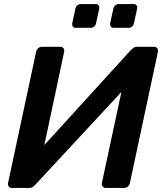

<svg xmlns="http://www.w3.org/2000/svg" viewBox="-20 -932 804 952"><path d="M40 0Q29 0 23.5 -7Q18 -14 20 -25L159 -675Q161 -686 169.5 -693Q178 -700 188 -700H279Q289 -700 294.5 -693Q300 -686 298 -675L200 -213L629 -684Q634 -689 641.5 -694.5Q649 -700 661 -700H744Q754 -700 759.5 -693Q765 -686 763 -675L624 -24Q622 -14 614 -7Q606 0 596 0H505Q495 0 489 -7Q483 -14 485 -24L582 -476L155 -16Q152 -12 144 -6Q136 0 123 0ZM544 -794Q534 -794 529.5 -800Q525 -806 526 -816L542 -889Q544 -899 551.5 -905.5Q559 -912 569 -912H642Q652 -912 657 -905.5Q662 -899 660 -889L644 -816Q642 -806 634.5 -800Q627 -794 617 -794ZM356 -794Q346 -794 341.5 -800Q337 -806 338 -816L354 -889Q356 -899 363.5 -905.5Q371 -912 381 -912H454Q464 -912 469 -905.5Q474 -899 472 -889L456 -816Q454 -806 446.5 -800Q439 -794 429 -794Z"/></svg>

Font: Rubik Medium
Style: Italic
Weight: 500
Italic angle: -12°
Designer: Hubert and Fischer
Foundry: Hubert and Fischer
Version: Version 2.300;gftools[0.9.30]